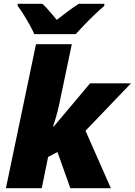

<svg xmlns="http://www.w3.org/2000/svg" viewBox="-20 -993 711 1013"><path d="M11.2 0 169.9 -759.8H358.9L291 -436Q285.2 -409.2 275.6 -376Q266.1 -342.8 259.8 -326.2H264.2L455.1 -553.2H670.9L431.2 -303.2L564.9 0H351.1L283.2 -190.9L233.9 -165L200.2 0ZM161.1 -813Q151.4 -835 136.2 -862.3Q121.1 -889.6 104.7 -916Q88.4 -942.4 73.2 -961.9V-973.1H203.1Q214.4 -963.9 228.5 -947.8Q242.7 -931.6 256.6 -915.5Q270.5 -899.4 279.3 -888.2Q307.1 -909.7 336.2 -931.6Q365.2 -953.6 396 -973.1H530.3V-961.9Q505.4 -940.9 477.5 -914.3Q449.7 -887.7 424.3 -861.1Q398.9 -834.5 379.4 -813Z"/></svg>

Font: Open Sans ExtraBold
Style: Italic
Weight: 800
Italic angle: -12°
Designer: Monotype Design Team
Foundry: Monotype Imaging Inc.
Version: Version 3.000; ttfautohint (v1.8.4)